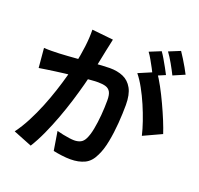

<svg xmlns="http://www.w3.org/2000/svg" viewBox="-153 -1035 1305 1257"><g transform="rotate(20 500.0 -406.5)"><path d="M454.8 -782.7Q450.7 -763.8 446.1 -741.2Q441.5 -718.7 437.1 -699.9Q432.8 -677.5 427 -650.1Q421.2 -622.6 415.8 -595.1Q410.4 -567.7 404.5 -541.6Q394.3 -498.8 379.1 -441.8Q363.9 -384.8 343.9 -319.5Q323.8 -254.3 299.1 -188Q274.5 -121.7 246.1 -59.3Q217.8 3 186.3 53.4L56 1.4Q91.3 -46.2 121.6 -104.6Q151.9 -162.9 176.9 -224.7Q201.9 -286.5 221.6 -346.8Q241.3 -407 255.4 -458.8Q269.5 -510.6 277.5 -548.2Q291.5 -615.8 299.6 -679Q307.6 -742.3 306.3 -798.2ZM799.4 -682.1Q822.6 -649.4 848.5 -601.9Q874.3 -554.4 898.9 -501.4Q923.6 -448.4 943.8 -399.2Q963.9 -349.9 975.4 -314.4L848.3 -255.7Q838.6 -297.7 821.1 -348.6Q803.7 -399.5 781.1 -452Q758.5 -504.5 732.5 -551.5Q706.6 -598.6 679.8 -631.2ZM49.4 -577.6Q76.4 -575.8 102.5 -576.2Q128.7 -576.6 156.5 -577.6Q180.6 -578.6 215.7 -581.1Q250.8 -583.6 290.6 -586.7Q330.3 -589.8 370.3 -593.3Q410.2 -596.8 444.3 -598.9Q478.4 -601 500.3 -601Q553.7 -601 594 -583.5Q634.3 -566 657.7 -523.9Q681 -481.9 681 -409.5Q681 -351.1 675.8 -282Q670.6 -213 658.3 -149.7Q646.1 -86.5 624.3 -43.4Q600 9.3 558.5 29Q517.1 48.8 460.5 48.8Q431.7 48.8 398.8 44.5Q365.9 40.3 340 34.5L318.6 -97.2Q338.5 -91.7 361.8 -86.9Q385.1 -82 406.6 -79.2Q428.2 -76.4 440.8 -76.4Q466.2 -76.4 485 -85.6Q503.9 -94.8 515.9 -119.2Q530 -147.5 538.9 -193.8Q547.7 -240 552.2 -293.6Q556.6 -347.1 556.6 -396Q556.6 -436.3 545.5 -455.3Q534.4 -474.4 512.7 -480.9Q491 -487.4 459.6 -487.4Q437 -487.4 397.8 -483.9Q358.6 -480.4 314.2 -475.8Q269.8 -471.2 231.7 -466.3Q193.6 -461.4 172.5 -458.6Q150.9 -455.3 117.7 -450.8Q84.4 -446.4 61.4 -442.1ZM781.1 -820.9Q794.1 -803.1 808.7 -777.9Q823.3 -752.7 837.3 -727.6Q851.2 -702.5 860.7 -683.6L780.2 -649.4Q770.4 -670.1 757.1 -694.9Q743.7 -719.6 729.7 -744.6Q715.6 -769.6 701.6 -788.4ZM899.5 -866Q912.7 -847.2 928.1 -821.9Q943.4 -796.7 957.7 -772.1Q972 -747.4 980.5 -729.8L900.8 -695.5Q885.3 -727.2 863.1 -766.3Q840.9 -805.5 820.2 -833.5Z"/></g></svg>

Font: Noto Sans SC Thin
Style: Regular
Weight: 100
Designer: Ryoko NISHIZUKA 西塚涼子 (kana, bopomofo & ideographs); Paul D. Hunt (Latin, Greek & Cyrillic); Sandoll Communications 산돌커뮤니
Foundry: Adobe
Version: Version 2.004-H2;hotconv 1.0.118;makeotfexe 2.5.65603